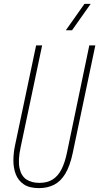

<svg xmlns="http://www.w3.org/2000/svg" viewBox="-20 -963 511 989"><path d="M181 6Q131 6 102.5 -13.5Q74 -33 61.5 -65Q49 -97 49 -135.5Q49 -174 57 -212L166 -729H197L86 -203Q72 -138 80.5 -97.5Q89 -57 115.5 -39Q142 -21 183 -21Q223 -21 250.5 -38Q278 -55 296 -89.5Q314 -124 325 -177L440 -729H471L354 -172Q340 -107 316 -67.5Q292 -28 258 -11Q224 6 181 6ZM319 -807 415 -943H447L351 -807Z"/></svg>

Font: Hubot Sans Condensed ExtraLight
Style: Italic
Weight: 200
Width: 3
Italic angle: -12.0243°
Designer: Deni Anggara
Foundry: GitHub, Inc., Subsidiary of Microsoft Corporation
Version: Version 2.000